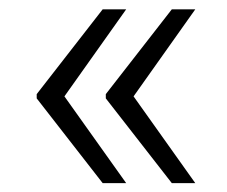

<svg xmlns="http://www.w3.org/2000/svg" viewBox="-20 -472 496 419"><path d="M120.6 -261.7 255.4 -72.3H204.1L60.1 -257.3V-266.6L204.1 -451.7H255.4ZM271.5 -261.7 406.2 -72.3H355L210.9 -257.3V-266.6L355 -451.7H406.2Z"/></svg>

Font: Roboto-Light
Style: Regular
Weight: 300
Designer: Google
Version: Version 2.137; 2017